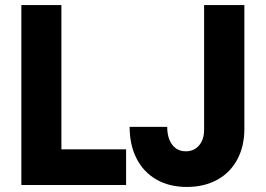

<svg xmlns="http://www.w3.org/2000/svg" viewBox="-20 -740 1063 768"><path d="M65.4 -719.7H225.6V-142.6H484.4V0H65.4ZM498.5 -232.4H648.9Q648.9 -187.5 668.9 -161.1Q689 -134.8 723.1 -134.8Q756.3 -134.8 776.6 -158.7Q796.9 -182.6 796.4 -223.6V-719.7H957.5V-225.6Q957.5 -154.3 928.7 -101.3Q899.9 -48.3 847.9 -20.3Q795.9 7.8 727.1 7.8Q657.7 7.8 606 -21.7Q554.2 -51.3 526.4 -105.7Q498.5 -160.2 498.5 -232.4Z"/></svg>

Font: Reddit Sans Vanilla ExtraBold
Style: Regular
Weight: 800
Designer: Stephen Hutchings
Foundry: Reddit
Version: Version 1.013